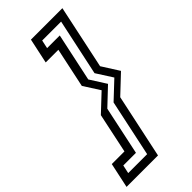

<svg xmlns="http://www.w3.org/2000/svg" viewBox="-356 -806 1062 1062"><g transform="rotate(-45 175.0 -275.0)"><path d="M218.5 -181 319 -275.5 258.5 -370 329.5 -702.5H181.5L171 -653.5H270L209.5 -370L269.5 -275.5L169.5 -181L109 103.5H10L-0.5 152.5H147.5ZM119 -181 219.5 -275.5 159 -370 208.5 -603H109.5L141 -750H387L307.5 -375.5L371 -275.5L265 -175.5L185 200H-61L-29.5 53H69.5Z"/></g></svg>

Font: Tourney Medium
Style: Italic
Weight: 500
Italic angle: -12°
Version: Version 1.015